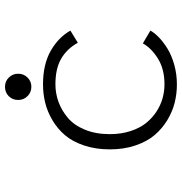

<svg xmlns="http://www.w3.org/2000/svg" viewBox="-1 -699 712 750"><g transform="rotate(-90 355.0 -324.0)"><path d="M339.5 -609Q339.5 -631 354.2 -645.8Q369 -660.5 391 -660.5Q412.5 -660.5 427.2 -645.5Q442 -630.5 442 -609Q442 -587.5 427.2 -572.5Q412.5 -557.5 391 -557.5Q369.5 -557.5 354.5 -572.5Q339.5 -587.5 339.5 -609ZM610.5 -92.5Q601.5 -76 583.5 -58.8Q565.5 -41.5 539.5 -25.5Q513.5 -9.5 476.8 0.8Q440 11 400 11Q363.5 11 328.5 2.2Q293.5 -6.5 260.2 -26.8Q227 -47 202 -76.5Q177 -106 161.8 -151Q146.5 -196 146.5 -251Q146.5 -306.5 161.8 -351.8Q177 -397 202 -426.2Q227 -455.5 260.5 -475.2Q294 -495 328.8 -503.5Q363.5 -512 400 -512Q478.5 -512 531.2 -482Q584 -452 610.5 -405L563 -376Q539.5 -418.5 500.8 -441Q462 -463.5 400.5 -463.5Q365 -463.5 332 -451.5Q299 -439.5 270 -415.2Q241 -391 223.5 -348.5Q206 -306 206 -251Q206 -207 217.8 -170.8Q229.5 -134.5 248.8 -110.2Q268 -86 293.5 -69.2Q319 -52.5 346 -45Q373 -37.5 400.5 -37.5Q460 -37.5 501 -63Q542 -88.5 560.5 -122Z"/></g></svg>

Font: League Mono UltraLight
Style: Regular
Weight: 200
Width: 6
Designer: Tyler Finck
Foundry: The League of Moveable Type / Tyler Finck
Version: Version 2.210